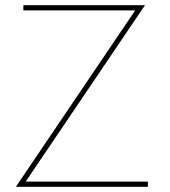

<svg xmlns="http://www.w3.org/2000/svg" viewBox="-20 -730 655 740"><path d="M80 -690H501L52 -26L41 -10H50H60H540H550V-30H540H79L528 -694L539 -710H530H520H80H70V-690Z"/></svg>

Font: Nordica Plus
Style: NordicaClassicUltraLight
Weight: 300
Version: Version 1